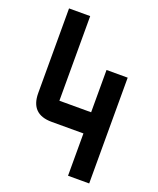

<svg xmlns="http://www.w3.org/2000/svg" viewBox="-158 -970 879 1066"><g transform="rotate(20 281.0 -437.5)"><path d="M62.5 -875H187.5V-375H375V-625H500V0H375V-250H187.5Q62.5 -250 62.5 -375Z"/></g></svg>

Font: Oldtimer
Style: Regular
Weight: 400
Designer: GGBotNet
Foundry: GGBotNet
Version: 1.00